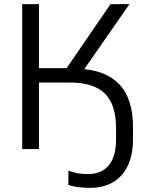

<svg xmlns="http://www.w3.org/2000/svg" viewBox="-20 -725 724 934"><path d="M416 188.9Q387.6 188.9 359.4 185.2Q331.2 181.4 312.7 174.9V104.7Q332.3 113.3 356.1 117.5Q379.9 121.8 407.6 121.8Q474.1 121.8 509.3 79.2Q544.5 36.7 544.5 -47.1V-100.9Q544.5 -217.8 489.5 -270.7Q434.5 -323.5 321.6 -323.5H169.5V0H88.1V-705H169.5V-393.5H318.4L291.2 -374.7L517.7 -705H609.9L371 -361.3L361.5 -390.6Q492.9 -385.4 559.9 -315.5Q626.9 -245.5 626.9 -106.9V-49.5Q626.9 27.9 601.6 81.2Q576.3 134.6 529.3 161.8Q482.3 188.9 416 188.9Z"/></svg>

Font: Mulish ExtraLight
Style: Regular
Weight: 200
Designer: Vernon Adams
Foundry: Vernon Adams
Version: Version 3.603